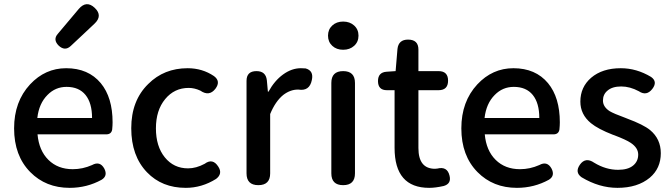

<svg xmlns="http://www.w3.org/2000/svg" viewBox="-20 -893 3242 926"><path d="M316 13Q201 13 126 -63Q48 -142 48 -274Q48 -403 125 -486Q198 -564 299 -564Q406 -564 466 -492Q523 -423 523 -303Q523 -288 521 -268Q517 -245 492 -245H339H161Q168 -167 213.5 -122Q259 -77 331 -77Q379 -77 424 -97Q462 -118 483 -80Q501 -45 470 -26Q399 13 316 13ZM160 -324H292H424Q424 -396 392.5 -435Q361 -474 301 -474Q247 -474 209 -435Q168 -394 160 -324ZM263 -673Q234 -702 259 -730L360 -850Q397 -893 437 -855Q477 -817 435 -778L384 -730L321 -671Q293 -645 263 -673Z M876 13Q761 13 689 -62Q613 -141 613 -274.5Q613 -408 695 -488Q771 -564 885 -564Q956 -564 1012 -526Q1046 -501 1019 -465Q989 -426 946 -456Q918 -469 890 -469Q821 -469 776.5 -415Q732 -361 732 -274Q732 -187 775 -134Q818 -81 887 -81Q926 -81 967 -103Q1006 -132 1033 -89Q1055 -55 1022 -30Q953 13 876 13Z M1226 0Q1169 0 1169 -57V-275V-503Q1169 -550 1217 -550Q1262 -550 1267 -506L1272 -451H1275Q1304 -504 1345.5 -534Q1387 -564 1431 -564Q1447 -564 1454 -563Q1494 -552 1484 -507Q1473 -452 1419 -461Q1418 -461 1417 -461Q1380 -461 1346 -435Q1308 -404 1283 -343V-57Q1283 0 1226 0Z M1635 0Q1578 0 1578 -57V-493Q1578 -550 1635 -550Q1692 -550 1692 -493V-275V-57Q1692 0 1635 0ZM1635 -653Q1603 -653 1582.5 -672Q1562 -691 1562 -721Q1562 -751 1582.5 -770Q1603 -789 1635 -789Q1667 -789 1688 -770Q1709 -751 1709 -721Q1709 -691 1688 -672Q1667 -653 1635 -653Z M2050 13Q1883 13 1883 -180V-458H1846Q1803 -458 1803 -502Q1803 -544 1844 -547L1888 -550L1897 -657Q1902 -702 1948 -702Q1998 -702 1998 -654V-550H2095Q2141 -550 2141 -504Q2141 -458 2095 -458H2069H1998V-179Q1998 -79 2078 -79Q2085 -79 2089 -80Q2137 -92 2148 -46Q2158 -7 2120 4Q2080 13 2050 13Z M2473 13Q2358 13 2283 -63Q2205 -142 2205 -274Q2205 -403 2282 -486Q2355 -564 2456 -564Q2563 -564 2623 -492Q2680 -423 2680 -303Q2680 -288 2678 -268Q2674 -245 2649 -245H2496H2318Q2325 -167 2370.5 -122Q2416 -77 2488 -77Q2536 -77 2581 -97Q2619 -118 2640 -80Q2658 -45 2627 -26Q2556 13 2473 13ZM2317 -324H2449H2581Q2581 -396 2549.5 -435Q2518 -474 2458 -474Q2404 -474 2366 -435Q2325 -394 2317 -324Z M2958 13Q2870 13 2785 -38Q2751 -62 2777 -99Q2804 -137 2846 -108Q2902 -74 2961 -74Q3009 -74 3034 -95Q3058 -115 3058 -147.5Q3058 -180 3022 -204Q3000 -219 2942 -241Q2938 -242 2936 -243Q2864 -271 2830 -299Q2779 -341 2779 -403Q2779 -473 2831 -518Q2885 -564 2974 -564Q3050 -564 3120 -522Q3153 -499 3126 -464Q3098 -428 3061 -453Q3018 -476 2976 -476Q2933 -476 2910 -456Q2888 -438 2888 -408Q2888 -378 2920 -357Q2940 -345 2995 -325Q3002 -322 3005 -321Q3083 -292 3115 -266Q3167 -223 3167 -154Q3167 -81 3114 -36Q3055 13 2958 13Z"/></svg>

Font: GenSenRounded TW M
Style: Regular
Weight: 500
Version: Version 1.501;PS 1;hotconv 16.6.51;makeotf.lib2.5.65220